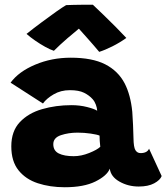

<svg xmlns="http://www.w3.org/2000/svg" viewBox="-20 -779 700 807"><path d="M252 8Q190 8 139 -8.8Q88 -25.5 57.8 -63.2Q27.5 -101 27.5 -164Q27.5 -227.5 63.2 -265.5Q99 -303.5 156.8 -320.2Q214.5 -337 280.5 -337Q315 -337 345.8 -329.2Q376.5 -321.5 388.5 -313.5Q388 -325 383 -338.8Q378 -352.5 369.5 -362Q355.5 -378 333.5 -389Q311.5 -400 273.5 -400Q235.5 -400 205.5 -382.5Q175.5 -365 160.5 -344L24.5 -431.5Q58.5 -478 127.8 -507.2Q197 -536.5 277.5 -536.5Q367.5 -536.5 422 -508.8Q476.5 -481 504 -428.5Q529 -380 536 -309Q538 -281 539.2 -253.8Q540.5 -226.5 541 -199.5Q541.5 -160 549.2 -147.8Q557 -135.5 570.5 -135.5Q598.5 -135.5 606.5 -154L659.5 -39Q653 -22 628 -8.5Q603 5 563 5Q518.5 5 482 -15.8Q445.5 -36.5 441.5 -70Q430 -40.5 381.2 -16.2Q332.5 8 252 8ZM290 -122.5Q321.5 -122.5 355 -136Q388.5 -149.5 401.5 -162Q400 -173 399.2 -186.8Q398.5 -200.5 398.5 -209Q388.5 -213.5 361.2 -217.5Q334 -221.5 306 -221.5Q268 -221.5 236 -210.8Q204 -200 204 -173Q204 -145.5 227 -134Q250 -122.5 290 -122.5ZM370.5 -759Q389.5 -741 415.5 -716Q441.5 -691 467 -665.2Q492.5 -639.5 511 -619.5Q483 -599.5 452 -584Q421 -568.5 397 -561Q374.5 -588 349 -616.5Q323.5 -645 311.5 -658.5Q294.5 -645 263.2 -618Q232 -591 206.5 -565.5Q191 -570.5 169.8 -582.2Q148.5 -594 127.2 -608.8Q106 -623.5 91.5 -636.5Q121.5 -660.5 154.8 -685.2Q188 -710 216 -729.8Q244 -749.5 258 -757.5Q267.5 -758 290 -758.5Q312.5 -759 335.8 -759.2Q359 -759.5 370.5 -759Z"/></svg>

Font: Grandstander ExtraBold
Style: Regular
Weight: 800
Designer: Tyler Finck
Foundry: Etcetera Type Co
Version: Version 1.200; ttfautohint (v1.8.3)